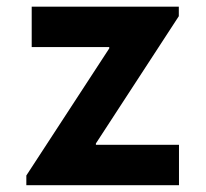

<svg xmlns="http://www.w3.org/2000/svg" viewBox="-20 -542 602 562"><path d="M57.1 0V-28.3L299.8 -400.4V-404.3H72.8V-522.5H503.4V-494.6L260.7 -122.1V-118.2H503.9V0Z"/></svg>

Font: Reddit Mono
Style: Bold
Weight: 700
Designer: Stephen Hutchings
Foundry: Reddit
Version: Version 1.009